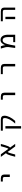

<svg xmlns="http://www.w3.org/2000/svg" viewBox="3103 -3678 794 7040"><g transform="rotate(-90 3500.0 -158.0)"><path d="M364.3 -452.1V-524.4H478.5Q621.1 -524.4 621.1 -394.5V-195.3H531.2V-384.8Q531.2 -421.9 514.6 -437Q498 -452.1 457 -452.1Z M1745.1 2H1650.4L1449.2 -275.4Q1424.8 -254.9 1398.4 -157.2L1354.5 2H1272.5L1318.4 -168Q1354.5 -296.9 1403.3 -336.9L1267.6 -524.4H1362.3L1563.5 -248Q1587.9 -267.6 1615.2 -366.2L1659.2 -524.4H1740.2L1694.3 -355.5Q1658.2 -226.6 1609.4 -184.6Z M2634.8 -524.4Q2777.3 -524.4 2777.3 -394.5Q2777.3 -212.9 2586.9 2H2489.3Q2692.4 -220.7 2691.4 -387.7Q2691.4 -421.9 2674.3 -437Q2657.2 -452.1 2617.2 -452.1H2228.5V-524.4ZM2307.6 218.8V-356.4H2394.5V218.8Z M3364.3 -452.1V-524.4H3478.5Q3621.1 -524.4 3621.1 -394.5V2H3531.2V-384.8Q3531.2 -421.9 3514.6 -437Q3498 -452.1 3457 -452.1Z M4302.7 -452.1V-524.4H4531.2Q4674.8 -524.4 4675.8 -394.5V2H4585V-384.8Q4585 -421.9 4568.8 -437Q4552.7 -452.1 4512.7 -452.1Z M5475.6 2V-70.3H5662.1V-250Q5662.1 -353.5 5631.3 -406.2Q5600.6 -459 5545.9 -459Q5501 -459 5469.7 -424.8Q5438.5 -390.6 5407.2 -289.6Q5376 -188.5 5346.7 2H5260.7Q5289.1 -173.8 5293.5 -237.3Q5297.9 -300.8 5288.6 -350.6Q5279.3 -400.4 5239.3 -524.4H5325.2Q5358.4 -437.5 5364.3 -366.2Q5398.4 -446.3 5441.4 -488.3Q5489.3 -535.2 5553.7 -535.2Q5644.5 -535.2 5695.8 -464.8Q5747.1 -394.5 5747.1 -255.9V2Z M6239.3 -452.1V-524.4H6599.6Q6742.2 -524.4 6742.2 -394.5V2H6658.2V-384.8Q6658.2 -421.9 6641.6 -437Q6625 -452.1 6585 -452.1ZM6404.3 -356.4V-77.1V2H6318.4V-77.1V-356.4Z"/></g></svg>

Font: Gen Shin Gothic Monospace Regular
Style: Regular
Weight: 400
Designer: [Source Han Sans]
Ryoko NISHIZUKA  (kana & ideographs); Paul D. Hunt (Latin, Greek & Cyrillic); Wenlong ZHANG  (bopomofo
Version: Version 1.002.20150607